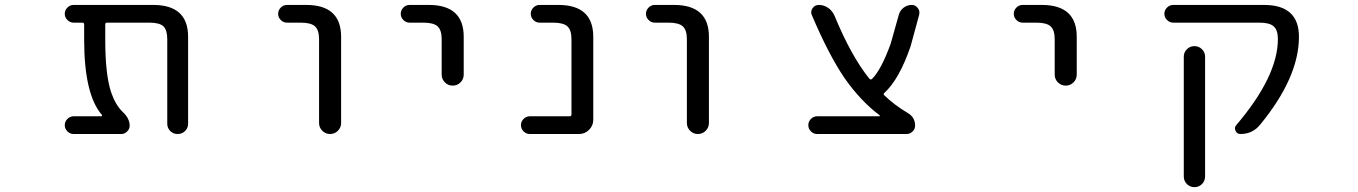

<svg xmlns="http://www.w3.org/2000/svg" viewBox="-20 -567 5540 783"><path d="M747.1 -62.5Q747.1 -44.9 734.9 -32.7Q722.7 -20.5 704.6 -20.5Q686.5 -20.5 674.3 -32.7Q662.1 -44.9 662.1 -62.5V-407.2Q662.1 -444.3 646.5 -459.5Q630.9 -474.6 589.8 -474.6H416Q409.2 -474.6 409.2 -466.8V-405.3Q409.2 -261.7 433.6 -189.5Q451.2 -138.7 480.5 -110.4Q508.8 -84 508.8 -54.7Q508.8 -41 498.5 -30.8Q488.3 -20.5 474.6 -20.5H280.3Q265.6 -20.5 254.9 -31.2Q244.1 -42 244.1 -56.6Q244.1 -71.3 254.9 -82Q265.6 -92.8 280.3 -92.8H392.6Q395.5 -92.8 396 -94.7Q396.5 -96.7 395.5 -98.6Q323.2 -181.6 323.2 -405.3V-466.8Q323.2 -474.6 316.4 -474.6H280.3Q265.6 -474.6 254.9 -485.4Q244.1 -496.1 244.1 -510.7Q244.1 -525.4 254.9 -536.1Q265.6 -546.9 280.3 -546.9H604.5Q747.1 -546.9 747.1 -417Z M1150.4 -474.6Q1135.7 -474.6 1125 -485.4Q1114.3 -496.1 1114.3 -510.7Q1114.3 -525.4 1125 -536.1Q1135.7 -546.9 1150.4 -546.9H1228.5Q1371.1 -546.9 1371.1 -417V-65.4Q1371.1 -46.9 1357.9 -33.7Q1344.7 -20.5 1326.2 -20.5Q1307.6 -20.5 1294.4 -33.7Q1281.2 -46.9 1281.2 -65.4V-407.2Q1281.2 -444.3 1264.6 -459.5Q1248 -474.6 1207 -474.6Z M1650.4 -474.6Q1635.7 -474.6 1625 -485.4Q1614.3 -496.1 1614.3 -510.7Q1614.3 -525.4 1625 -536.1Q1635.7 -546.9 1650.4 -546.9H1728.5Q1871.1 -546.9 1871.1 -417V-262.7Q1871.1 -244.1 1857.9 -231Q1844.7 -217.8 1826.2 -217.8Q1807.6 -217.8 1794.4 -231Q1781.2 -244.1 1781.2 -262.7V-407.2Q1781.2 -444.3 1764.6 -459.5Q1748 -474.6 1707 -474.6Z M2310.5 -407.2Q2310.5 -444.3 2293.9 -459.5Q2277.3 -474.6 2236.3 -474.6H2180.7Q2166 -474.6 2155.3 -485.4Q2144.5 -496.1 2144.5 -510.7Q2144.5 -525.4 2155.3 -536.1Q2166 -546.9 2180.7 -546.9H2256.8Q2399.4 -546.9 2399.4 -417V-78.1Q2399.4 -54.7 2382.3 -37.6Q2365.2 -20.5 2341.8 -20.5H2140.6Q2126 -20.5 2115.2 -31.2Q2104.5 -42 2104.5 -56.6Q2104.5 -71.3 2115.2 -82Q2126 -92.8 2140.6 -92.8H2302.7Q2310.5 -92.8 2310.5 -99.6Z M2650.4 -474.6Q2635.7 -474.6 2625 -485.4Q2614.3 -496.1 2614.3 -510.7Q2614.3 -525.4 2625 -536.1Q2635.7 -546.9 2650.4 -546.9H2728.5Q2871.1 -546.9 2871.1 -417V-65.4Q2871.1 -46.9 2857.9 -33.7Q2844.7 -20.5 2826.2 -20.5Q2807.6 -20.5 2794.4 -33.7Q2781.2 -46.9 2781.2 -65.4V-407.2Q2781.2 -444.3 2764.6 -459.5Q2748 -474.6 2707 -474.6Z M3565.4 -92.8Q3567.4 -92.8 3567.9 -94.2Q3568.4 -95.7 3567.4 -96.7Q3489.3 -155.3 3423.8 -249Q3359.4 -343.8 3291 -504.9Q3284.2 -519.5 3293.5 -533.2Q3302.7 -546.9 3319.3 -546.9Q3339.8 -546.9 3356.9 -535.2Q3374 -523.4 3382.8 -503.9Q3451.2 -337.9 3525.4 -246.1Q3530.3 -240.2 3536.1 -245.1Q3573.2 -281.2 3612.3 -388.7L3645.5 -506.8Q3650.4 -524.4 3665 -535.6Q3679.7 -546.9 3698.2 -546.9Q3713.9 -546.9 3722.7 -534.2Q3729.5 -525.4 3729.5 -515.6Q3729.5 -511.7 3728.5 -506.8L3693.4 -377.9Q3647.5 -244.1 3586.9 -188.5Q3581.1 -183.6 3585.9 -178.7Q3626 -139.6 3681.6 -106.4Q3711.9 -88.9 3711.9 -54.7Q3711.9 -41 3701.7 -30.8Q3691.4 -20.5 3676.8 -20.5H3312.5Q3297.9 -20.5 3287.1 -31.2Q3276.4 -42 3276.4 -56.6Q3276.4 -71.3 3287.1 -82Q3297.9 -92.8 3312.5 -92.8Z M4150.4 -474.6Q4135.7 -474.6 4125 -485.4Q4114.3 -496.1 4114.3 -510.7Q4114.3 -525.4 4125 -536.1Q4135.7 -546.9 4150.4 -546.9H4228.5Q4371.1 -546.9 4371.1 -417V-262.7Q4371.1 -244.1 4357.9 -231Q4344.7 -217.8 4326.2 -217.8Q4307.6 -217.8 4294.4 -231Q4281.2 -244.1 4281.2 -262.7V-407.2Q4281.2 -444.3 4264.6 -459.5Q4248 -474.6 4207 -474.6Z M5134.8 -546.9Q5277.3 -546.9 5277.3 -417Q5277.3 -251 5118.2 -57.6Q5087.9 -20.5 5038.1 -20.5Q5024.4 -20.5 5018.6 -33.7Q5012.7 -46.9 5021.5 -56.6Q5191.4 -255.9 5191.4 -408.2Q5191.4 -444.3 5174.3 -459.5Q5157.2 -474.6 5117.2 -474.6H4764.6Q4750 -474.6 4739.3 -485.4Q4728.5 -496.1 4728.5 -510.7Q4728.5 -525.4 4739.3 -536.1Q4750 -546.9 4764.6 -546.9ZM4807.6 152.3V-335.9Q4807.6 -353.5 4820.3 -366.2Q4833 -378.9 4851.1 -378.9Q4869.1 -378.9 4881.8 -366.2Q4894.5 -353.5 4894.5 -335.9V152.3Q4894.5 170.9 4881.8 183.6Q4869.1 196.3 4851.1 196.3Q4833 196.3 4820.3 183.6Q4807.6 170.9 4807.6 152.3Z"/></svg>

Font: Rounded Mgen+ 1mn regular
Style: Regular
Weight: 400
Designer: [Source Han Sans]
Ryoko NISHIZUKA  (kana & ideographs); Paul D. Hunt (Latin, Greek & Cyrillic); Wenlong ZHANG  (bopomofo
Version: Version 1.059.20150602